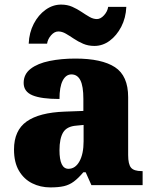

<svg xmlns="http://www.w3.org/2000/svg" viewBox="-20 -806 666 836"><path d="M199 10Q156 10 120 -8Q84 -26 62.5 -62.5Q41 -99 41 -155Q41 -238 96 -277Q151 -316 262 -320L343 -323V-375Q343 -431 330 -456.5Q317 -482 291 -482Q267 -482 253 -455Q239 -428 239 -375Q160 -375 121.5 -391Q83 -407 83 -445Q83 -483 113.5 -506.5Q144 -530 195.5 -540.5Q247 -551 308 -551Q423 -551 480.5 -513.5Q538 -476 538 -383V-131Q538 -91 550.5 -76Q563 -61 597 -61H601V0H378L353 -56H343Q321 -30 301.5 -15.5Q282 -1 258.5 4.5Q235 10 199 10ZM278 -71Q308 -71 326 -103.5Q344 -136 344 -191V-262L313 -259Q271 -256 255 -229.5Q239 -203 239 -152Q239 -71 278 -71ZM391 -606Q364 -606 342 -615.5Q320 -625 301.5 -637.5Q283 -650 266.5 -659.5Q250 -669 234 -669Q217 -669 202.5 -652.5Q188 -636 185 -616H105Q107 -664 127 -702.5Q147 -741 178.5 -763.5Q210 -786 246 -786Q273 -786 294.5 -776.5Q316 -767 334.5 -754.5Q353 -742 369.5 -732.5Q386 -723 402 -723Q418 -723 433 -739.5Q448 -756 451 -776H530Q528 -728 508 -689.5Q488 -651 457.5 -628.5Q427 -606 391 -606Z"/></svg>

Font: Noto Serif Myanmar Black
Style: Regular
Weight: 900
Designer: Ben Mitchell and the Monotype Design Team
Foundry: Monotype Imaging Inc.
Version: Version 2.106; ttfautohint (v1.8.4.7-5d5b)